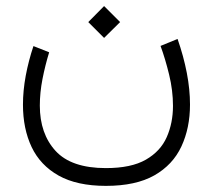

<svg xmlns="http://www.w3.org/2000/svg" viewBox="-20 -397 702 633"><path d="M323.2 -377 376 -324.2 323.2 -272 271 -324.2ZM329.1 157.2Q412.6 157.2 460.9 129.4Q509.3 101.6 529.8 54.9Q550.3 8.3 550.3 -47.9Q550.3 -98.6 537.6 -150.9Q524.9 -203.1 509.3 -245.6L565.4 -268.6Q585.4 -211.4 595.9 -156.7Q606.4 -102.1 606.4 -52.2Q606.4 24.9 578.1 85.7Q549.8 146.5 488.8 181.2Q427.7 215.8 329.1 215.8Q233.9 215.8 173.3 181.9Q112.8 147.9 84.2 87.6Q55.7 27.3 55.7 -51.8Q55.7 -98.1 64.9 -147.7Q74.2 -197.3 90.3 -245.1L142.1 -224.6Q128.9 -181.6 120.1 -136.7Q111.3 -91.8 111.3 -48.8Q111.3 43.9 163.3 100.6Q215.3 157.2 329.1 157.2Z"/></svg>

Font: Vazirmatn FD NL ExtraLight
Style: Regular
Weight: 200
Designer: Saber Rastikerdar
Foundry: Saber Rastikerdar
Version: Version 33.003